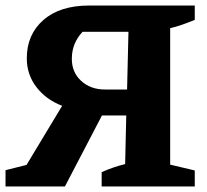

<svg xmlns="http://www.w3.org/2000/svg" viewBox="-23 -675 749 695"><path d="M-3 0V-59L73 -78L202 -292Q144 -314 109 -359.5Q74 -405 74 -464Q74 -550 134 -602.5Q194 -655 300 -655H682V-603Q660 -594 637.5 -586Q615 -578 593 -573V-79L682 -58V0H345V-52Q368 -62 388.5 -69Q409 -76 430 -81L434 -257H346L212 0ZM357 -351H437L442 -560H276Q257 -540 247 -515.5Q237 -491 237 -462Q237 -413 271 -382Q305 -351 357 -351Z"/></svg>

Font: Piazzolla SC
Style: Bold
Weight: 700
Designer: Juan Pablo del Peral
Foundry: Huerta Tipografica
Version: Version 1.330